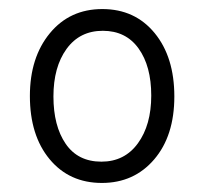

<svg xmlns="http://www.w3.org/2000/svg" viewBox="-20 -533 451 424"><path d="M205 -129Q133 -129 89.5 -181.5Q46 -234 46 -321Q46 -406 90 -459.5Q134 -513 206 -513Q278 -513 321.5 -460Q365 -407 365 -320Q365 -233 320.5 -181Q276 -129 205 -129ZM204 -176Q255 -176 284.5 -216.5Q314 -257 314 -322Q314 -387 286 -426Q258 -465 207 -465Q156 -465 127 -425Q98 -385 98 -320Q98 -255 125 -215.5Q152 -176 204 -176Z"/></svg>

Font: Noto Sans ExtraCondensed Light
Style: Italic
Weight: 300
Width: 2
Italic angle: -12°
Designer: Monotype Design Team
Foundry: Monotype Imaging Inc.
Version: Version 2.013; ttfautohint (v1.8.4.7-5d5b)